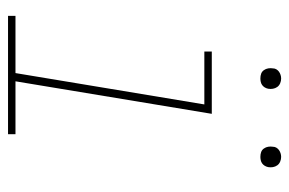

<svg xmlns="http://www.w3.org/2000/svg" viewBox="-144 -594 737 490"><g transform="rotate(90 225.0 -348.5)"><path d="M20 0V-19H166L246 -501H111V-520H270L187 -19H322V0ZM380 -644Q373 -644 367.5 -646Q362 -648 358.5 -653Q355 -658 354 -664Q353 -670 354 -676Q354 -681 356.5 -685Q359 -689 362.5 -691.5Q366 -694 370.5 -695.5Q375 -697 380 -697Q386 -697 392 -694.5Q398 -692 401.5 -687Q405 -682 406 -676Q407 -670 406 -664Q405 -659 402.5 -655Q400 -651 396.5 -648.5Q393 -646 388.5 -645Q384 -644 380 -644ZM180 -644Q173 -644 167.5 -646Q162 -648 158.5 -653Q155 -658 154 -664Q153 -670 154 -676Q154 -681 156.5 -685Q159 -689 162.5 -691.5Q166 -694 170.5 -695.5Q175 -697 180 -697Q186 -697 192 -694.5Q198 -692 201.5 -687Q205 -682 206 -676Q207 -670 206 -664Q205 -659 202.5 -655Q200 -651 196.5 -648.5Q193 -646 188.5 -645Q184 -644 180 -644Z"/></g></svg>

Font: Iosevka Etoile Thin Oblique
Style: Regular
Weight: 100
Italic angle: -9°
Designer: Belleve Invis
Foundry: Belleve Invis
Version: Version 15.5.2; ttfautohint (v1.8.4)